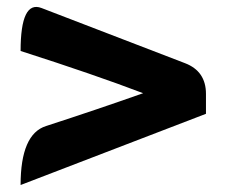

<svg xmlns="http://www.w3.org/2000/svg" viewBox="-20 -645 649 550"><path d="M39 -115Q39 -261 112 -284Q254 -330 390 -378Q251 -431 39 -499Q39 -645 99 -622L510 -464Q570 -441 570 -376V-319Z"/></svg>

Font: Swei Half Moon CJK SC
Style: Black
Weight: 900
Version: Version 2.071